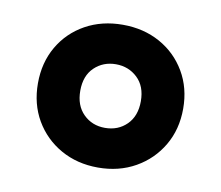

<svg xmlns="http://www.w3.org/2000/svg" viewBox="-52 -811 574 498"><g transform="rotate(10 235.0 -562.0)"><path d="M234.5 -373.5Q179.5 -373.5 136.2 -398Q93 -422.5 68.2 -465Q43.5 -507.5 43.5 -562Q43.5 -616.5 68.2 -659Q93 -701.5 136.2 -725.5Q179.5 -749.5 234.5 -749.5Q289.5 -749.5 332.8 -725.5Q376 -701.5 401 -659Q426 -616.5 426 -562Q426 -507.5 401 -465Q376 -422.5 332.8 -398Q289.5 -373.5 234.5 -373.5ZM234.5 -478Q269 -478 291.8 -500.5Q314.5 -523 314.5 -562Q314.5 -601.5 291.2 -623.5Q268 -645.5 234.5 -645.5Q201 -645.5 178 -623.5Q155 -601.5 155 -562Q155 -523 177.8 -500.5Q200.5 -478 234.5 -478Z"/></g></svg>

Font: Encode Sans SemiCondensed SemiCondensed ExtraBold
Style: Regular
Weight: 800
Width: 4
Designer: Multiple Designers
Foundry: Impallari Type
Version: Version 3.000; ttfautohint (v1.8.3) -l 8 -r 50 -G 200 -x 14 